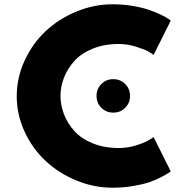

<svg xmlns="http://www.w3.org/2000/svg" viewBox="-20 -860 873 895"><path d="M563.5 -468.5Q541 -491 508 -491Q475 -491 452.5 -468.5Q430 -446 430 -413Q430 -380 452.5 -357.5Q475 -335 508 -335Q541 -335 563.5 -357.5Q586 -380 586 -413Q586 -446 563.5 -468.5ZM534 -170Q576 -170 616.5 -183Q657 -196 676 -208L696 -221L776 -61Q772 -58 764.5 -53Q757 -48 731.5 -34.5Q706 -21 677 -11Q648 -1 601.5 7Q555 15 504 15Q418 15 336.5 -18.5Q255 -52 193.5 -109Q132 -166 95 -245.5Q58 -325 58 -411Q58 -498 95 -578Q132 -658 193 -715Q254 -772 336 -806Q418 -840 504 -840Q555 -840 601 -832Q647 -824 677.5 -813Q708 -802 731 -791Q754 -780 765 -772L776 -764L696 -604Q688 -610 674.5 -618.5Q661 -627 618.5 -641Q576 -655 534 -655Q466 -655 412 -633Q358 -611 326 -575Q294 -539 278 -497.5Q262 -456 262 -413Q262 -370 278 -328Q294 -286 326 -250Q358 -214 412 -192Q466 -170 534 -170Z"/></svg>

Font: Hussar
Style: BoldWeb
Weight: 700
Foundry: Cannot Into Space Fonts
Version: Version 2.00